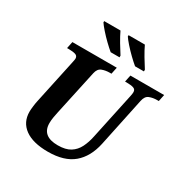

<svg xmlns="http://www.w3.org/2000/svg" viewBox="-210 -1115 1250 1296"><g transform="rotate(30 415.0 -467.0)"><path d="M341 10Q224 10 161.5 -35.5Q99 -81 99 -163Q99 -179 102.5 -207Q106 -235 110 -252L183 -593Q189 -620 189 -627Q189 -649 169 -655Q149 -661 117 -661H104L115 -714H461L450 -661H437Q404 -661 377 -650.5Q350 -640 342 -602L266 -250Q262 -233 258 -208.5Q254 -184 254 -163Q254 -61 377 -61Q438 -61 474 -83.5Q510 -106 530 -146Q550 -186 560 -236L637 -597Q639 -605 640 -614Q641 -623 641 -627Q641 -649 621 -655Q601 -661 569 -661H556L567 -714H830L819 -661H806Q774 -661 747 -650.5Q720 -640 712 -600L632 -220Q608 -108 538 -49Q468 10 341 10ZM563 -784Q541 -802 511.5 -830.5Q482 -859 456.5 -888Q431 -917 420 -934V-944H547Q563 -910 587 -869.5Q611 -829 632 -797V-784ZM373 -784Q351 -802 321.5 -830.5Q292 -859 266.5 -888Q241 -917 230 -934V-944H357Q373 -910 397 -869.5Q421 -829 442 -797V-784Z"/></g></svg>

Font: Noto Serif
Style: Bold Italic
Weight: 700
Italic angle: -12°
Designer: Monotype Design Team
Foundry: Monotype Imaging Inc.
Version: Version 2.013